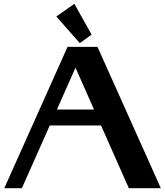

<svg xmlns="http://www.w3.org/2000/svg" viewBox="-20 -982 862 1002"><path d="M368.2 -961.9 458 -801.3 396.5 -756.8 273.9 -896ZM2.4 0 332.5 -737.3H488.8L819.3 0H652.3L507.3 -327.1H239.7L94.2 0ZM470.7 -410.2 374 -628.9 276.9 -410.2Z"/></svg>

Font: Berenika
Style: Bold
Weight: 700
Designer: Wojciech Kalinowski "wmk69" (wmk69@o2.pl)
Foundry: Wojciech Kalinowski "wmk69" (wmk69@o2.pl)
Version: Version 3.1.0; 2021-05-14